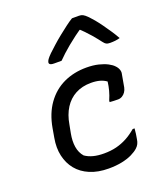

<svg xmlns="http://www.w3.org/2000/svg" viewBox="-149 -921 899 1035"><g transform="rotate(-20 300.0 -403.5)"><path d="M367 -542Q406 -542 436.5 -534.5Q467 -527 487.5 -516Q508 -505 518 -494Q530 -482 534.5 -468.5Q539 -455 536 -444L523 -371Q520 -357 512.5 -346Q505 -335 494 -328.5Q483 -322 470 -322Q458 -322 446 -322.5Q434 -323 422 -324L423 -333Q434 -358 440.5 -382.5Q447 -407 450 -432Q434 -444 412.5 -450Q391 -456 362 -456Q312 -456 273.5 -435.5Q235 -415 210.5 -376.5Q186 -338 177 -284L168 -237Q160 -195 165.5 -160.5Q171 -126 192 -102Q212 -88 238.5 -81Q265 -74 300 -74Q339 -74 371 -82Q403 -90 432 -105.5Q461 -121 489 -145H500Q499 -130 497 -115.5Q495 -101 492 -85Q490 -71 484.5 -60Q479 -49 469 -40Q455 -27 430.5 -15Q406 -3 372 4Q338 11 296 11Q235 11 189 -8.5Q143 -28 115 -62.5Q87 -97 76.5 -143.5Q66 -190 76 -245L85 -297Q99 -377 138.5 -432Q178 -487 236.5 -514.5Q295 -542 367 -542ZM386 -818Q396 -818 405.5 -818Q415 -818 426 -818Q438 -818 447.5 -813.5Q457 -809 474 -792Q484 -782 499 -764Q514 -746 530.5 -723Q547 -700 563 -676Q579 -652 591 -630Q577 -626 563.5 -624.5Q550 -623 534 -623Q520 -623 512.5 -627Q505 -631 496 -643Q482 -662 456 -692.5Q430 -723 387 -763L434 -745H375L428 -763Q367 -721 325.5 -686.5Q284 -652 255 -622H213Q202 -622 195.5 -624Q189 -626 186.5 -630Q184 -634 185 -638Q186 -645 192 -654Q198 -663 215 -680Q231 -695 252.5 -714.5Q274 -734 299 -754Q324 -774 346.5 -791Q369 -808 386 -818Z"/></g></svg>

Font: Rec Mono Semicasual
Style: Italic
Weight: 400
Italic angle: -10°
Version: Version 1.085; ttfautohint (v1.8.4.7-5d5b)